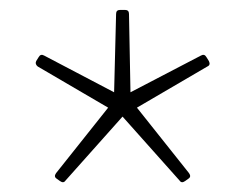

<svg xmlns="http://www.w3.org/2000/svg" viewBox="-20 -754 494 387"><path d="M101 -389 94 -394Q88 -398 93 -405L198 -537L56 -620Q50 -625 53 -631L58 -639Q62 -646 69 -642L210 -568L214 -726Q214 -734 222 -734H232Q240 -734 240 -726L243 -568L385 -642Q392 -646 396 -639L401 -631Q405 -623 398 -620L256 -537L361 -405Q366 -398 360 -394L353 -389Q346 -384 342 -390L227 -519L112 -390Q108 -384 101 -389Z"/></svg>

Font: LINE Seed Sans App Thin
Style: Regular
Weight: 250
Designer: LINE VX Design & Dalton Maag Ltd & Sandoll Inc
Foundry: Dalton Maag Ltd
Version: Version 1.003